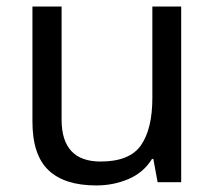

<svg xmlns="http://www.w3.org/2000/svg" viewBox="-20 -556 658 586"><path d="M533 -536V0H461L448 -71H444Q418 -29 372 -9.5Q326 10 274 10Q177 10 128 -36.5Q79 -83 79 -185V-536H168V-191Q168 -63 287 -63Q376 -63 410.5 -113Q445 -163 445 -257V-536Z"/></svg>

Font: Noto Sans Khudawadi
Style: Regular
Weight: 400
Designer: Monotype Design Team
Foundry: Monotype Imaging Inc.
Version: Version 2.003; ttfautohint (v1.8.4.7-5d5b)